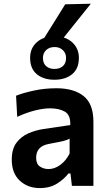

<svg xmlns="http://www.w3.org/2000/svg" viewBox="-20 -972 560 1004"><path d="M188 11.5Q125 11.5 83.2 -27.5Q41.5 -66.5 41.5 -137Q41.5 -193 66.2 -225.8Q91 -258.5 128.5 -274.8Q166 -291 205 -297L347.5 -318Q349.5 -370.5 319.5 -388Q289.5 -405.5 241.5 -405.5Q207 -405.5 163.2 -394.5Q119.5 -383.5 70 -361L64 -471.5Q100.5 -486 156.5 -498.2Q212.5 -510.5 275 -510.5Q366.5 -510.5 417.5 -469.5Q468.5 -428.5 468.5 -335.5V0H356L348.5 -65H338Q317.5 -37.5 280 -13Q242.5 11.5 188 11.5ZM234 -88Q265.5 -88 295.2 -109.8Q325 -131.5 344 -169V-247.5Q334 -240.5 313.2 -235.2Q292.5 -230 236 -219.5Q169 -207.5 169 -147Q169 -114.5 188.8 -101.2Q208.5 -88 234 -88ZM264.5 -555Q207.5 -555 172.5 -584Q137.5 -613 137.5 -669.5Q137.5 -720.5 172.8 -751.5Q208 -782.5 265.5 -782.5Q322.5 -782.5 357.5 -750.8Q392.5 -719 392.5 -669.5Q392.5 -613 357.2 -584Q322 -555 264.5 -555ZM264.5 -611.5Q292 -611.5 308.8 -626.2Q325.5 -641 325.5 -669Q325.5 -693.5 308.8 -709.8Q292 -726 265.5 -726Q238 -726 221.2 -710Q204.5 -694 204.5 -669Q204.5 -641 221.2 -626.2Q238 -611.5 264.5 -611.5ZM193 -744.5Q225 -795.5 257.2 -847Q289.5 -898.5 321 -949.5L455 -952.5Q412 -899 370.8 -847.5Q329.5 -796 289.5 -746Z"/></svg>

Font: Commissioner SemiBold
Style: Regular
Weight: 600
Designer: Kostas Bartsokas
Foundry: Kostas Bartsokas
Version: Version 1.000; ttfautohint (v1.8.3)